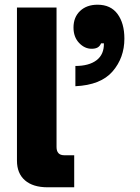

<svg xmlns="http://www.w3.org/2000/svg" viewBox="-20 -795 595 815"><path d="M182 0Q120 0 86 -29.5Q52 -59 52 -113V-763H220V-171Q220 -136 253 -136H295V0ZM300 -515Q358 -515 390 -539.5Q422 -564 421 -611H409Q404 -599 394.5 -593.5Q385 -588 369 -588Q339 -588 315.5 -613Q292 -638 292 -678Q292 -722 320 -748.5Q348 -775 394 -775Q450 -775 479 -735.5Q508 -696 508 -631Q508 -550 458 -492Q408 -434 300 -429Z"/></svg>

Font: Open Sauce Sans Black
Style: Regular
Weight: 900
Designer: Alfredo Marco Pradil
Foundry: Creative Sauce Fz LLC
Version: Version 1.477